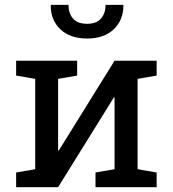

<svg xmlns="http://www.w3.org/2000/svg" viewBox="-20 -782 722 802"><path d="M47.4 0V-61.5L127 -75.2V-452.6L47.4 -466.3V-528.3H302.2V-466.3L222.7 -452.6V-154.3L225.6 -153.3L458.5 -528.3H634.3V-466.3L554.7 -452.6V-75.2L634.3 -61.5V0H378.9V-61.5L458.5 -75.2V-374L455.6 -375L222.7 0ZM343.8 -621.1Q272.9 -621.1 232.4 -659.4Q191.9 -697.8 191.9 -758.8L192.9 -761.7H266.1Q266.1 -726.6 284.9 -704.6Q303.7 -682.6 343.8 -682.6Q382.8 -682.6 401.9 -704.6Q420.9 -726.6 420.9 -761.7H494.6L495.6 -758.8Q495.1 -697.8 454.8 -659.4Q414.6 -621.1 343.8 -621.1Z"/></svg>

Font: Roboto Slab
Style: Regular
Weight: 400
Designer: Google
Version: Version 2.000; ttfautohint (v1.8.1.43-b0c9)